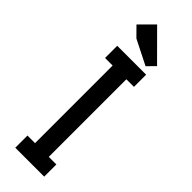

<svg xmlns="http://www.w3.org/2000/svg" viewBox="-291 -881 892 892"><g transform="rotate(45 155.0 -435.5)"><path d="M250 0H60.1V-80.1H109.9V-589.8H60.1V-669.9H250V-589.8H200.2V-80.1H250ZM257.8 -733.9 220.2 -695.8 99.1 -756.8 53.2 -803.2 121.1 -871.1Z"/></g></svg>

Font: Unica One
Style: Bold
Weight: 400
Designer: Eduardo Rodriguez Tunni
Foundry: Eduardo Rodriguez Tunni
Version: Version 1.001